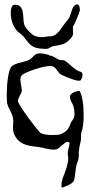

<svg xmlns="http://www.w3.org/2000/svg" viewBox="-20 -645 403 856"><path d="M341 -23C341 -42 340 -49 346 -65L347 -69C351 -84 353 -107 353 -132C353 -175 347 -223 334 -240C334 -241 302 -236 293 -220C290 -214 294 -199 297 -193C298 -190 312 -175 312 -137C312 -132 312 -129 311 -125C309 -114 300 -107 296 -98C287 -72 279 -59 251 -47C244 -44 229 -43 214 -43C194 -43 171 -46 161 -52C151 -58 64 -173 61 -192C60 -193 60 -194 60 -195C60 -208 74 -225 77 -238V-244C77 -257 71 -274 71 -289C71 -296 72 -303 77 -309C86 -321 169 -351 205 -351C227 -351 232 -331 244 -319L250 -314C258 -309 311 -285 332 -285C336 -285 339 -286 340 -288C344 -294 348 -303 348 -311C348 -315 347 -318 345 -321C342 -326 329 -327 324 -331C304 -343 286 -364 268 -375C263 -378 253 -376 247 -378C232 -381 218 -397 203 -397C200 -397 199 -399 196 -401C186 -403 172 -407 158 -407C149 -407 140 -405 133 -398C126 -392 121 -384 113 -380C88 -366 58 -368 34 -351C16 -337 10 -266 10 -221C10 -204 11 -190 12 -184C17 -162 32 -145 37 -123C39 -116 39 -109 39 -102C39 -93 38 -84 38 -75C38 -62 40 -49 48 -37C73 6 116 5 156 11C175 14 197 22 217 22C222 22 226 22 231 21C245 18 268 -13 282 -13C285 -13 288 -11 290 -8C290 8 282 23 282 39V40C283 51 281 34 282 44C284 50 284 56 284 61C284 79 279 96 273 114C266 134 254 158 254 180V186C254 187 255 192 258 191C273 186 299 177 308 163C315 152 316 105 322 87C326 76 331 65 331 53V37C331 30 333 20 334 12V10C334 8 342 -22 341 -23ZM182 -427C186 -427 190 -427 193 -428C202 -430 208 -438 217 -439C252 -446 266 -444 291 -469C303 -482 306 -488 306 -496C306 -502 305 -508 305 -518V-526C305 -528 309 -532 310 -534C311 -536 312 -537 313 -540C320 -558 330 -576 335 -595C336 -596 336 -598 336 -601C336 -610 334 -623 327 -625H324C299 -625 298 -576 286 -562C247 -515 238 -483 201 -483C186 -483 163 -474 135 -485C121 -491 99 -514 91 -528C76 -554 98 -624 46 -624C42 -624 37 -622 35 -619C29 -609 28 -599 28 -585C28 -559 37 -531 52 -512C61 -500 76 -493 85 -482C104 -459 113 -439 144 -431C152 -429 169 -427 182 -427Z"/></svg>

Font: Ancial
Style: Regular
Weight: 400
Designer: Daytona Mess (Anne-Dauphine Borione)
Foundry: Daytona Mess (Anne-Dauphine Borione)
Version: Version 1.000;Glyphs 3.2 (3192)